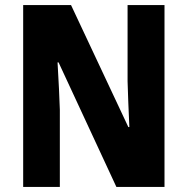

<svg xmlns="http://www.w3.org/2000/svg" viewBox="-20 -734 736 754"><path d="M626 0V-714H481V-415C482 -364 485 -310 488 -235H484L259 -714H71V0H215V-303C213 -352 211 -411 206 -489H210L437 0Z"/></svg>

Font: Noto Sans Malayalam Condensed ExtraBold
Style: Regular
Weight: 800
Width: 3
Designer: Jelle Bosma - Monotype Design Team
Foundry: Monotype Imaging Inc.
Version: Version 2.104